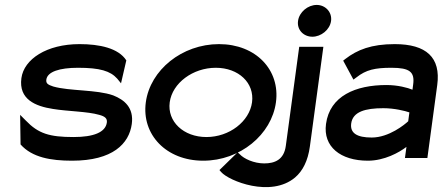

<svg xmlns="http://www.w3.org/2000/svg" viewBox="-20 -641 1796 779"><path d="M302.5 -462C169.5 -462 77.2 -401 66.8 -324C55.2 -238 123.4 -210 194.9 -199C255.6 -189 334.6 -189 382.7 -175C404.9 -169 415.8 -161 413.5 -144C408.1 -104 359.5 -85 278.5 -85C180.5 -85 135.4 -99 84.6 -152L61.7 -175L63.4 -55C110.3 -2 186.5 11 272.5 11C437.5 11 503.8 -58 514.7 -138C523.6 -204 484.9 -236 439.3 -254C371.6 -278 262.6 -271 196.2 -290C175.2 -297 165.8 -302 168 -318C172.3 -350 221.5 -366 296.5 -366C385.5 -366 427.7 -353 455.5 -322L471 -303L492.5 -396C460.3 -446 383.5 -462 302.5 -462Z M855.5 -366C948.5 -366 1013.1 -304 1002.6 -226C992 -148 910.5 -85 817.5 -85C724.5 -85 658 -148 668.6 -226C679.1 -304 762.5 -366 855.5 -366ZM804.5 11C954.5 11 1081.9 -95 1099.6 -226C1117.3 -357 1018.5 -462 868.5 -462C718.5 -462 589.3 -357 571.6 -226C553.9 -95 654.5 11 804.5 11Z M877.3 57C908.4 93 1079.1 162 1177.3 79C1207.8 53 1229.4 12 1237.3 -47L1292 -451H1194L1139.6 -49C1132.1 7 1095 22 1052 22C1010 22 969.6 3 953 -15L944.1 -23L870.4 49ZM1247.5 -492C1282.5 -492 1318.3 -520 1323.2 -556C1328 -592 1300 -621 1265 -621C1229 -621 1194 -592 1189.2 -556C1184.3 -520 1211.5 -492 1247.5 -492Z M1372.4 -395 1414 -318 1426.2 -327C1465.4 -358 1501.5 -366 1568.5 -366C1642.5 -366 1663.2 -349 1656.3 -298L1653.5 -277C1634.5 -285 1594 -296 1548 -296C1423 -296 1318.1 -252 1302.7 -138C1290.2 -46 1361.5 11 1472.5 11C1539.5 11 1599 -22 1629.1 -45L1623 0H1714L1754 -296C1769.2 -408 1709.5 -462 1581.5 -462C1486.5 -462 1429.4 -439 1381.4 -402ZM1404.9 -140C1411.4 -188 1462.3 -202 1535.3 -202C1580.3 -202 1623.8 -191 1641 -185L1636.2 -149C1622.4 -136 1558.2 -83 1488.2 -83C1428.2 -83 1399.7 -101 1404.9 -140Z"/></svg>

Font: Charger
Style: ExBdIt
Weight: 400
Designer: Jasper
Foundry: Cannot Into Space Fonts
Version: Version 0.99